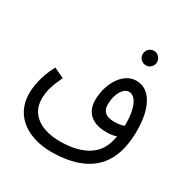

<svg xmlns="http://www.w3.org/2000/svg" viewBox="-179 -761 1071 1101"><g transform="rotate(30 356.5 -210.5)"><path d="M529 -513C555 -513 576 -535 576 -560C576 -587 555 -609 529 -609C502 -609 481 -587 481 -560C481 -535 502 -513 529 -513ZM306 188C450 188 569 146 628 41C659 -13 673 -82 673 -164C673 -300 626 -410 528 -410C436 -410 377 -300 377 -197C377 -125 417 -68 524 -68C545 -68 569 -70 590 -78C585 -49 577 -23 566 -1C528 72 442 111 318 111C206 111 108 63 108 -49C108 -102 122 -145 153 -211L86 -243C36 -151 30 -72 30 -42C30 122 169 188 306 188ZM452 -210C452 -280 485 -334 522 -334C573 -334 598 -256 598 -169C598 -163 598 -157 598 -152C578 -145 555 -142 533 -142C484 -142 452 -160 452 -210Z"/></g></svg>

Font: Noto Sans Arabic UI Cn
Style: Regular
Weight: 400
Width: 3
Designer: Monotype Design Team, Nadine Chahine and Nizar Qandah
Foundry: Monotype Imaging Inc.
Version: Version 2.010